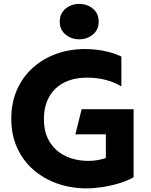

<svg xmlns="http://www.w3.org/2000/svg" viewBox="-20 -972 792 1006"><path d="M433.6 15Q352.4 15 281 -10.1Q209.6 -35.1 155.2 -82.4Q100.9 -129.6 70 -197.1Q39.1 -264.6 39.1 -349.5Q39.1 -433.8 68.8 -501.2Q98.5 -568.6 151.4 -616.4Q204.4 -664.2 274.4 -689.6Q344.4 -715 425.1 -715Q454.8 -715 486.4 -711.5Q518.1 -708 551 -699.4Q583.9 -690.8 615.9 -675.8V-519.5Q576 -542.8 531.4 -554Q486.8 -565.2 435.9 -565.2Q383.2 -565.2 341.2 -550.3Q299.2 -535.4 270.1 -507.2Q241 -479.1 225.6 -439Q210.1 -398.9 210.1 -348.5Q210.1 -276.1 241.1 -227.2Q272.1 -178.2 325.1 -153.6Q378 -129 443.6 -129Q469.5 -129 493 -133.4Q516.5 -137.9 534.6 -144V-268H374.9L407.9 -400H679.9V-43Q648.5 -25.1 605.3 -11.9Q562.1 1.2 516.8 8.1Q471.4 15 433.6 15ZM395.1 -766Q354.1 -766 323.6 -790.8Q293.1 -815.6 293.1 -858.5Q293.1 -901.5 323.5 -926.5Q353.9 -951.5 395.1 -951.5Q436.8 -951.5 466.9 -926.5Q497.1 -901.5 497.1 -858.5Q497.1 -816.4 466.9 -791.2Q436.8 -766 395.1 -766Z"/></svg>

Font: Geologica-Sharp
Style: Regular
Weight: 100
Designer: Sindre Bremnes, Frode Helland
Foundry: Monokrom Skriftforlag AS
Version: Version 1.010;gftools[0.9.28]